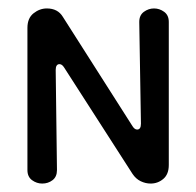

<svg xmlns="http://www.w3.org/2000/svg" viewBox="-20 -425 465 455"><path d="M80 10Q67 10 56 2Q45 -6 45 -22V-359Q45 -382 59.5 -393.5Q74 -405 91 -405Q117 -405 129 -385L294 -126Q299 -118 305 -118Q314 -118 314 -132L310 -373Q310 -389 321 -397Q332 -405 345 -405Q358 -405 369 -397Q380 -389 380 -373V-34Q380 -12 367 -1Q354 10 337 10Q325 10 313.5 4.5Q302 -1 294 -13L132 -265Q127 -273 121 -273Q112 -273 112 -259L115 -22Q115 -6 104.5 2Q94 10 80 10Z"/></svg>

Font: Dongle
Style: Regular
Weight: 400
Designer: Yanghee Ryu
Foundry: Yanghee Ryu
Version: Version 2.000